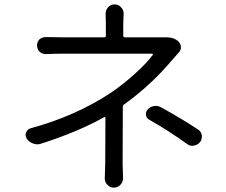

<svg xmlns="http://www.w3.org/2000/svg" viewBox="-20 -821 1040 883"><path d="M739.3 -649.4Q743.2 -649.4 746.1 -649.4Q780.3 -649.4 800.8 -629.9Q811.5 -619.1 812 -604.5Q812.5 -589.8 801.8 -579.1Q782.2 -557.6 771.5 -544.9Q672.9 -427.7 550.8 -340.8Q544.9 -336.9 544.9 -330.1Q544.9 -288.1 544.4 -193.8Q543.9 -99.6 543.9 -68.4L545.9 -1Q545.9 15.6 534.2 28.3Q521.5 42 503.9 42Q485.4 42 473.6 28.3Q461.9 16.6 461.9 0L463.9 -68.4Q463.9 -95.7 464.4 -170.4Q464.8 -245.1 464.8 -278.3Q464.8 -281.2 462.9 -282.2Q460.9 -283.2 459 -282.2Q341.8 -215.8 168.9 -160.2Q160.2 -157.2 151.4 -157.2Q141.6 -157.2 131.8 -161.1Q113.3 -168 102.5 -183.6Q97.7 -192.4 97.7 -201.2Q97.7 -207 100.6 -212.9Q106.4 -227.5 122.1 -231.4Q321.3 -285.2 484.4 -390.6Q543.9 -430.7 598.6 -480Q653.3 -529.3 682.6 -568.4Q683.6 -570.3 682.6 -572.3Q681.6 -574.2 679.7 -574.2H272.5Q239.3 -574.2 192.4 -572.3Q191.4 -572.3 190.4 -572.3Q173.8 -572.3 162.1 -583Q150.4 -594.7 150.4 -612.3Q150.4 -628.9 162.1 -640.6Q173.8 -650.4 189.5 -650.4Q190.4 -650.4 192.4 -650.4Q227.5 -649.4 271.5 -649.4H460Q466.8 -649.4 466.8 -656.2V-712.9L465.8 -757.8Q465.8 -774.4 476.6 -787.1Q489.3 -800.8 507.3 -800.8Q525.4 -800.8 537.1 -787.1Q548.8 -774.4 548.8 -757.8L546.9 -712.9V-656.2Q546.9 -649.4 554.7 -649.4H711.9Q727.5 -649.4 739.3 -649.4ZM668 -269.5Q654.3 -276.4 651.4 -291Q651.4 -294.9 651.4 -297.9Q651.4 -308.6 659.2 -317.4Q669.9 -330.1 687.5 -333Q692.4 -334 696.3 -334Q708 -334 719.7 -328.1Q813.5 -276.4 890.6 -225.6Q905.3 -215.8 908.2 -199.2Q908.2 -195.3 908.2 -192.4Q908.2 -178.7 900.4 -168Q889.6 -154.3 871.1 -151.4Q868.2 -150.4 864.3 -150.4Q850.6 -150.4 839.8 -159.2Q751 -222.7 668 -269.5Z"/></svg>

Font: Gen Jyuu Gothic Regular
Style: Regular
Weight: 400
Designer: [Source Han Sans]
Ryoko NISHIZUKA  (kana & ideographs); Paul D. Hunt (Latin, Greek & Cyrillic); Wenlong ZHANG  (bopomofo
Version: Version 1.002.20150607